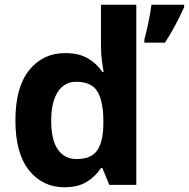

<svg xmlns="http://www.w3.org/2000/svg" viewBox="-20 -780 797 810"><path d="M251 10Q160 10 102.5 -61.5Q45 -133 45 -272Q45 -412 103 -484Q161 -556 255 -556Q314 -556 352 -533Q390 -510 412 -476H417Q414 -492 410 -522.5Q406 -553 406 -585V-760H555V0H441L412 -71H406Q384 -37 347 -13.5Q310 10 251 10ZM303 -109Q365 -109 390 -145.5Q415 -182 416 -255V-271Q416 -351 391.5 -393Q367 -435 301 -435Q252 -435 224 -392.5Q196 -350 196 -270Q196 -190 224 -149.5Q252 -109 303 -109ZM757 -760V-750Q742 -717 722 -678.5Q702 -640 676 -600H589V-613Q597 -642 606 -685Q615 -728 619 -760Z"/></svg>

Font: Noto IKEA Latin
Style: Bold
Weight: 700
Designer: Monotype Design Team
Foundry: Monotype Imaging Inc.
Version: Version 1.0